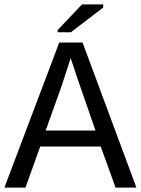

<svg xmlns="http://www.w3.org/2000/svg" viewBox="-20 -852 640 872"><path d="M504.9 0 437.5 -186.5H162.6L95.7 0H0L249 -658.7H355L599.6 0ZM300.8 -588.4 294.9 -569.3 261.2 -465.8 187.5 -259.3H413.6L329.1 -503.4ZM241.7 -705.6V-715.3L352.5 -832H448.7V-817.9L302.2 -705.6Z"/></svg>

Font: Cousine
Style: Regular
Weight: 400
Monospace: yes
Designer: Steve Matteson
Foundry: Monotype Imaging Inc.
Version: Version 1.21